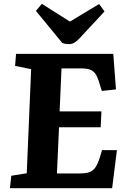

<svg xmlns="http://www.w3.org/2000/svg" viewBox="-20 -985 667 1005"><path d="M143 -623 59 -640 64 -703H573L587 -517L513 -509L501 -547Q492 -580 480.5 -597Q469 -614 451.5 -620.5Q434 -627 405 -627H302L292 -402H511L507 -319H289L278 -77H397Q425 -77 444 -82.5Q463 -88 476.5 -105Q490 -122 501 -156L514 -199H592L567 0H32L39 -65L120 -78ZM168 -928 199 -965 346 -872 499 -964 527 -925 396 -784Q381 -768 368 -761Q355 -754 341 -754Q332 -754 323 -755.5Q314 -757 306 -760Z"/></svg>

Font: Literata 18pt
Style: Bold Italic
Weight: 700
Italic angle: -2°
Designer: Latin by Veronika Burian and Jose Scaglione. Greek by Irene Vlachou. Cyrillic by Vera Evstafieva
Foundry: TypeTogether
Version: Version 3.103;gftools[0.9.29]